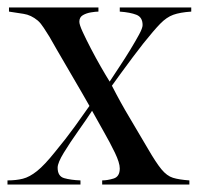

<svg xmlns="http://www.w3.org/2000/svg" viewBox="-28 -493 531 513"><path d="M-8 0V-11Q15 -11 33 -15.5Q51 -20 71 -36Q91 -52 119 -87Q148 -122 171.5 -154.5Q195 -187 211 -210Q206 -219 191 -245Q176 -271 157.5 -302.5Q139 -334 124 -360Q109 -386 104 -395Q97 -406 89 -418.5Q81 -431 73 -438Q55 -453 35 -456Q15 -459 -4 -462V-473H235V-462Q228 -462 215.5 -460Q203 -458 193.5 -452.5Q184 -447 184 -435Q184 -427 193 -407.5Q202 -388 215 -363Q228 -338 241.5 -314.5Q255 -291 265 -275Q276 -292 291 -314.5Q306 -337 320 -360Q334 -383 343.5 -400.5Q353 -418 353 -426Q353 -447 336.5 -453.5Q320 -460 292 -462V-473H483V-462Q453 -460 435 -453.5Q417 -447 400 -429.5Q383 -412 355 -377Q344 -363 327 -340.5Q310 -318 294.5 -296.5Q279 -275 271 -264Q294 -219 318 -179Q342 -139 367 -96Q389 -58 403.5 -40.5Q418 -23 434 -18Q450 -13 478 -11V0H245V-11Q259 -11 275.5 -16Q292 -21 292 -43Q292 -58 279 -85Q266 -112 248.5 -142.5Q231 -173 218 -197Q203 -174 181 -143Q159 -112 142.5 -85Q126 -58 126 -45Q126 -22 143.5 -17Q161 -12 187 -11V0Z"/></svg>

Font: Mulat Addis
Style: Regular
Weight: 400
Designer: Fasil fikreab
Version: Version 1.001; ttfautohint (v1.8.3)